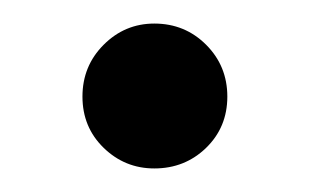

<svg xmlns="http://www.w3.org/2000/svg" viewBox="-20 -354 262 163"><path d="M111 -211Q86 -211 68 -228.5Q50 -246 50 -272Q50 -298 68 -316Q86 -334 111 -334Q137 -334 155 -316Q173 -298 173 -272Q173 -246 155 -228.5Q137 -211 111 -211Z"/></svg>

Font: Medium
Style: Regular
Weight: 500
Designer: Fernando Haro
Foundry: deFharo
Version: Version 1.787